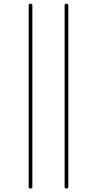

<svg xmlns="http://www.w3.org/2000/svg" viewBox="-20 -830 540 1069"><path d="M339.8 210V-799.8Q339.8 -809.6 350.1 -809.6Q360.4 -809.6 360.4 -799.8V210Q360.4 219.7 350.1 219.7Q339.8 219.7 339.8 210ZM139.6 210V-799.8Q139.6 -809.6 149.9 -809.6Q160.2 -809.6 160.2 -799.8V210Q160.2 219.7 149.9 219.7Q139.6 219.7 139.6 210Z"/></svg>

Font: Rounded Mgen+ 1m thin
Style: Regular
Weight: 100
Designer: [Source Han Sans]
Ryoko NISHIZUKA  (kana & ideographs); Paul D. Hunt (Latin, Greek & Cyrillic); Wenlong ZHANG  (bopomofo
Version: Version 1.059.20150602